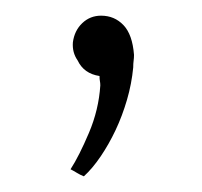

<svg xmlns="http://www.w3.org/2000/svg" viewBox="-20 -84 258 245"><path d="M70 132Q81 115 93.5 85.5Q106 56 108 25Q108 22 107.5 19.5Q107 17 107 13Q87 10 79 -7Q72 -17 73 -30Q75 -45 85 -54.5Q95 -64 109 -64Q126 -64 137.5 -52Q149 -40 151 -14Q151 -10 150.5 -6.5Q150 -3 150 2Q148 23 142 43.5Q136 64 127.5 82Q119 100 108.5 115.5Q98 131 87 141Q82 139 78 136.5Q74 134 70 132Z"/></svg>

Font: Transpass ExtraLight
Style: Regular
Weight: 200
Designer: Delve Withrington
Foundry: Delve Fonts
Version: Version 1.001;December 18, 2019;FontCreator 12.0.0.2547 64-b